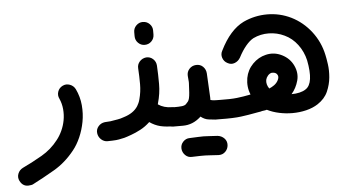

<svg xmlns="http://www.w3.org/2000/svg" viewBox="-126 -499 1383 760"><g transform="rotate(-5 566.0 -119.0)"><path d="M-35 183Q-63 188 -76 162Q-83 148 -77.5 133.5Q-72 119 -58 112Q-18 93 20 71Q58 49 85 14Q97 -1 106 -20.5Q115 -40 119 -61.5Q123 -83 121 -105.5Q119 -128 110 -148Q103 -162 108 -176.5Q113 -191 127 -198Q141 -205 156 -199.5Q171 -194 178 -180Q193 -149 196 -115Q199 -81 193 -49Q187 -17 174.5 11.5Q162 40 145 61Q109 106 63.5 132.5Q18 159 -25 181Q-31 183 -35 183Z M465 -331Q450 -331 439 -342Q428 -353 428 -369V-385Q428 -400 439 -411Q450 -422 465 -422Q481 -422 492 -411Q503 -400 503 -385V-369Q503 -353 492 -342Q481 -331 465 -331ZM285 36Q271 36 260 26Q249 16 247 1Q245 -14 255 -26Q265 -38 281 -40Q287 -41 295 -41Q303 -41 312 -43Q323 -45 333 -46.5Q343 -48 357 -53Q397 -65 414 -92Q417 -97 420 -103.5Q423 -110 425 -118Q433 -147 433 -178Q433 -209 431 -241Q430 -256 440 -267.5Q450 -279 466 -281Q482 -282 493.5 -271.5Q505 -261 506 -245Q508 -210 508 -172Q508 -134 497 -96Q497 -94 496.5 -93.5Q496 -93 496 -92Q519 -76 551 -76Q567 -76 578.5 -66Q590 -56 591 -40Q592 -24 583 -12Q574 0 556 0Q520 0 498 -5.5Q476 -11 456 -25Q438 -8 418 2.5Q398 13 381 19Q362 26 352.5 28.5Q343 31 331 33Q321 35 304.5 35.5Q288 36 285 36Z M549 1Q533 1 523 -11Q513 -23 514 -39Q515 -55 526.5 -65Q538 -75 554 -75Q580 -75 591 -76.5Q602 -78 607 -83Q612 -88 615.5 -92.5Q619 -97 621 -105.5Q623 -114 624 -127.5Q625 -141 626 -165V-170L624 -194Q623 -210 633.5 -221.5Q644 -233 660 -234Q677 -235 688 -224Q699 -213 700 -197L705 -101V-91Q707 -90 714.5 -89Q722 -88 744 -88Q760 -88 770.5 -76.5Q781 -65 781 -49Q780 -34 769.5 -23Q759 -12 743 -12H718Q707 -13 691 -15Q675 -17 660 -29L658 -27Q627 1 588 1ZM718 129Q696 128 685 127Q674 126 665.5 126Q657 126 646 126Q635 126 613 127Q597 128 586 117Q575 106 574 91Q573 75 584 63.5Q595 52 610 52Q633 51 644.5 50.5Q656 50 665.5 50Q675 50 687 51Q699 52 721 53Q737 55 747.5 66Q758 77 757 93Q756 108 745.5 118.5Q735 129 720 129Z M1024 -11Q998 -11 972 -16.5Q946 -22 924 -33Q917 -31 911 -30.5Q905 -30 899 -28Q893 -27 887 -26Q881 -25 876 -24Q850 -19 820 -15Q790 -11 736 -12Q721 -12 710 -23Q699 -34 699 -50Q700 -66 710.5 -77Q721 -88 737 -88H738Q785 -87 810.5 -90Q836 -93 861 -98L865 -99Q852 -130 858 -165Q864 -197 886.5 -220Q909 -243 939 -250Q972 -258 1003 -242.5Q1034 -227 1048 -197Q1062 -167 1054 -137.5Q1046 -108 1027 -86Q1044 -86 1059 -89.5Q1074 -93 1084 -100Q1118 -122 1100 -214Q1092 -249 1071 -277Q1050 -305 1020 -319Q991 -333 958 -333.5Q925 -334 896 -320Q881 -312 865.5 -293.5Q850 -275 836 -248Q828 -234 813.5 -228.5Q799 -223 785 -231Q771 -238 766 -253Q761 -268 769 -282Q808 -361 863 -388Q908 -409 958 -409Q1008 -409 1053 -387Q1099 -364 1131 -322.5Q1163 -281 1174 -229Q1177 -216 1180.5 -191.5Q1184 -167 1181.5 -139Q1179 -111 1167 -83.5Q1155 -56 1126 -37Q1106 -24 1079.5 -17.5Q1053 -11 1024 -11ZM941 -116Q951 -120 961 -127Q972 -135 977.5 -146.5Q983 -158 979 -166Q974 -177 959 -177H955Q947 -175 940.5 -167.5Q934 -160 932 -151Q929 -133 941 -116Z"/></g></svg>

Font: Dongol
Style: Regular
Weight: 400
Designer: Abdo Mohamed and Ibrahim Hamdi
Foundry: Protype Foundry
Version: Version 1.000;hotconv 1.0.109;makeotfexe 2.5.65596